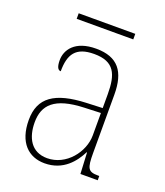

<svg xmlns="http://www.w3.org/2000/svg" viewBox="-126 -748 727 845"><g transform="rotate(20 237.0 -326.0)"><path d="M97 -636H362V-662H97ZM181 10C269 10 315 -51 339 -99H341L346 0H427V-20H422C374 -20 367 -33 367 -107V-379C367 -486 326 -542 223 -542C123 -542 89 -487 89 -440C89 -410 96 -395 110 -395C110 -475 137 -517 223 -517C318 -517 339 -464 339 -371V-306L264 -303C118 -297 51 -251 51 -146C51 -40 106 10 181 10ZM184 -15C109 -15 79 -74 79 -145C79 -226 124 -275 262 -280L339 -283V-178C339 -100 273 -15 184 -15Z"/></g></svg>

Font: Noto Serif Tamil SemiCondensed Thin
Style: Regular
Weight: 100
Width: 4
Designer: Indian Type Foundry, Tom Grace, and the Monotype Design Team
Foundry: Monotype Imaging Inc.
Version: Version 2.004